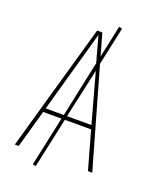

<svg xmlns="http://www.w3.org/2000/svg" viewBox="-149 -819 768 967"><g transform="rotate(20 235.0 -335.5)"><path d="M419.9 0 362.8 -203.1H222.2L164.1 65.9L147 63L204.1 -203.1H106L48.8 0H27.8L221.2 -681.2H249L282.2 -564.9L318.8 -736.8L335.9 -732.9L292 -528.8L442.9 0ZM111.8 -224.1H209L272.9 -524.9L234.9 -663.1ZM226.1 -224.1H356.9L284.2 -488.8Z"/></g></svg>

Font: Fira Sans Compressed Thin
Style: Regular
Weight: 100
Width: 1
Designer: Carrois Corporate & Edenspiekermann AG
Foundry: Carrois Corporate GbR & Edenspiekermann AG
Version: Version 4.203;PS 004.203;hotconv 1.0.88;makeotf.lib2.5.64775